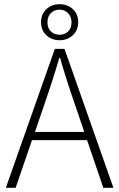

<svg xmlns="http://www.w3.org/2000/svg" viewBox="-20 -891 566 911"><path d="M221.7 -741.7Q238.3 -726.1 262.7 -726.1Q287.1 -726.1 303.2 -741.7Q319.3 -757.3 319.3 -784.7Q319.3 -812 302.7 -828.6Q286.1 -845.2 262.2 -845.2Q238.3 -845.2 221.7 -829.1Q205.1 -813 205.1 -785.2Q205.1 -757.3 221.7 -741.7ZM200.2 -723.6Q174.8 -747.1 174.8 -785.6Q174.8 -824.2 200.2 -847.7Q225.6 -871.1 262.7 -871.1Q300.3 -871.1 325.7 -847.7Q351.1 -824.2 351.1 -786.1Q351.1 -748 325.7 -724.1Q300.3 -700.2 262.7 -700.2Q225.1 -700.2 200.2 -723.6ZM7.8 0 240.2 -659.2H286.1L518.1 0H470.2L393.1 -226.1H131.8L54.2 0ZM188 -388.2 146 -265.1H379.9L337.9 -388.2Q292 -521 265.1 -616.2H261.2Q233.9 -521 188 -388.2Z"/></svg>

Font: SourceSansPro-Light
Style: Regular
Weight: 300
Designer: Paul D. Hunt
Foundry: Adobe Systems Incorporated
Version: Version 2.020;PS 2.0;hotconv 1.0.86;makeotf.lib2.5.63406